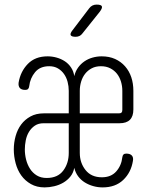

<svg xmlns="http://www.w3.org/2000/svg" viewBox="-20 -805 640 835"><path d="M279 -312V-410Q279 -430 274 -449Q269 -468 258.5 -483Q248 -498 232 -507.5Q216 -517 194 -517Q154 -517 132.5 -491Q111 -465 107 -430Q106 -422 102 -418Q98 -414 90 -414Q73 -414 66 -422.5Q59 -431 61 -446Q69 -494 101 -527Q133 -560 187 -560Q207 -560 226.5 -554.5Q246 -549 262 -538.5Q278 -528 289 -511.5Q300 -495 303 -474Q308 -495 319.5 -511Q331 -527 347 -538Q363 -549 382.5 -554.5Q402 -560 422 -560Q455 -560 480.5 -548.5Q506 -537 524 -516.5Q542 -496 551 -469Q560 -442 560 -410V-329Q560 -299 545 -284Q530 -269 500 -269H327V-140Q327 -97 352 -65.5Q377 -34 423 -34Q463 -34 485.5 -59.5Q508 -85 512 -121Q513 -129 517 -133Q521 -137 529 -137Q546 -137 553.5 -128.5Q561 -120 558 -105Q550 -55 516 -22.5Q482 10 426 10Q406 10 386 4.5Q366 -1 349 -11.5Q332 -22 320 -38Q308 -54 303 -75Q299 -53 286 -37Q273 -21 255 -10.5Q237 0 215.5 5Q194 10 174 10Q140 10 114.5 -4.5Q89 -19 72.5 -42Q56 -65 48 -95Q40 -125 40 -155Q40 -185 48 -213.5Q56 -242 72 -263.5Q88 -285 112.5 -298.5Q137 -312 170 -312ZM279 -269H170Q147 -269 131.5 -258.5Q116 -248 106 -231.5Q96 -215 92 -194.5Q88 -174 88 -155Q88 -133 93.5 -111Q99 -89 110.5 -71Q122 -53 140 -42Q158 -31 183 -31Q231 -31 255 -63Q279 -95 279 -140ZM327 -312H497Q505 -312 508.5 -315.5Q512 -319 512 -327V-410Q512 -431 506 -450.5Q500 -470 488.5 -484.5Q477 -499 459.5 -508Q442 -517 419 -517Q396 -517 379 -508Q362 -499 350.5 -484.5Q339 -470 333 -450.5Q327 -431 327 -410ZM309 -645Q291 -645 287.5 -652Q284 -659 295 -673L368 -769Q374 -777 382 -781Q390 -785 400 -785Q420 -785 423 -777.5Q426 -770 414 -754L338 -659Q333 -652 325.5 -648.5Q318 -645 309 -645Z"/></svg>

Font: Maple Mono Thin
Style: Regular
Weight: 250
Monospace: yes
Designer: subframe7536
Version: Version 7.000